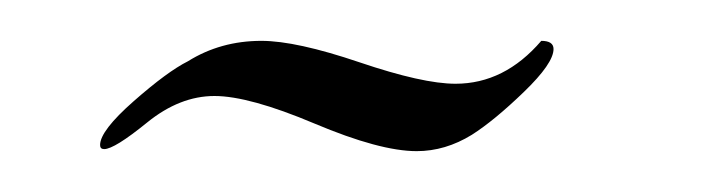

<svg xmlns="http://www.w3.org/2000/svg" viewBox="-20 -511 344 94"><path d="M31 -438Q29 -438 29 -440Q29 -447 45.5 -461.5Q62 -476 72 -481Q88 -491 108 -491Q125 -491 156 -480.5Q187 -470 203 -470Q227 -470 245 -491Q251 -491 251 -487Q251 -480 236.5 -466Q222 -452 211 -445Q198 -437 184 -437Q166 -437 134 -450.5Q102 -464 85 -464Q68 -464 52 -451Q36 -438 31 -438Z"/></svg>

Font: Bilbo Swash Caps
Style: Regular
Weight: 400
Designer: Robert E. Leuschke
Foundry: Robert E. Leuschke
Version: Version 1.002